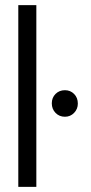

<svg xmlns="http://www.w3.org/2000/svg" viewBox="-20 -725 352 745"><path d="M51 0V-705H121V0ZM232 -272Q210 -272 195.5 -287Q181 -302 181 -324Q181 -346 195.5 -360.5Q210 -375 232 -375Q253 -375 267.5 -360.5Q282 -346 282 -323Q282 -302 267.5 -287Q253 -272 232 -272Z"/></svg>

Font: DM Sans 36pt Light
Style: Regular
Weight: 300
Designer: Colophon Foundry, Jonny Pinhorn
Foundry: Colophon Foundry
Version: Version 4.004;gftools[0.9.30]